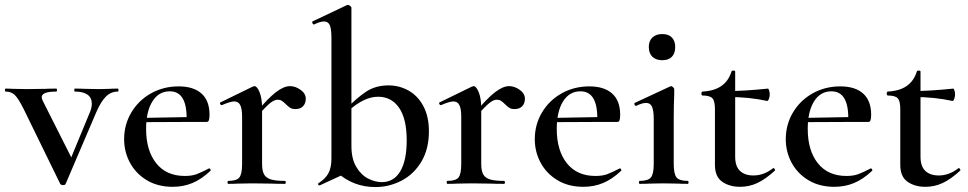

<svg xmlns="http://www.w3.org/2000/svg" viewBox="-32 -745 3922 778"><path d="M446 -374Q418 -374 397.5 -354Q377 -334 358 -290L234 0Q232 5 224 5Q215 5 212 0L64 -303Q42 -347 27.5 -360.5Q13 -374 -9 -374Q-12 -374 -12 -380Q-12 -386 -9 -386Q9 -386 20 -385L78 -384L151 -385Q167 -386 196 -386Q199 -386 199 -380Q199 -374 196 -374Q137 -374 137 -351Q137 -345 142 -335L264 -93L221 -21L333 -292Q340 -309 340 -325Q340 -349 322.5 -361.5Q305 -374 271 -374Q269 -374 269 -380Q269 -386 271 -386Q298 -386 312 -385L372 -384L411 -385Q422 -386 446 -386Q448 -386 448 -380Q448 -374 446 -374Z M471 -181Q471 -240 500 -289Q529 -338 579.5 -366.5Q630 -395 692 -395Q752 -395 784.5 -366Q817 -337 817 -280Q817 -265 814.5 -258Q812 -251 806 -251H724Q729 -375 656 -375Q611 -375 585.5 -334Q560 -293 560 -223Q560 -135 601 -83.5Q642 -32 717 -32Q745 -32 764 -39Q783 -46 814 -62L816 -63Q818 -63 820.5 -59Q823 -55 821 -53Q785 -19 748 -3.5Q711 12 668 12Q607 12 562.5 -15Q518 -42 494.5 -86Q471 -130 471 -181ZM530 -267 752 -271V-251L531 -250Z M1143 -396Q1165 -396 1186 -381Q1207 -366 1207 -345Q1207 -326 1196 -314.5Q1185 -303 1165 -303Q1152 -303 1144 -308Q1136 -313 1126 -323Q1117 -332 1110 -336.5Q1103 -341 1093 -341Q1080 -341 1063.5 -328Q1047 -315 1007 -271L1000 -283Q1054 -347 1086 -371.5Q1118 -396 1143 -396ZM893 -12Q927 -12 938 -26Q949 -40 949 -81V-272Q949 -304 941.5 -319Q934 -334 917 -334Q902 -334 867 -319H866Q862 -319 860 -324Q858 -329 861 -330L992 -394Q998 -396 999 -396Q1010 -396 1020 -371Q1030 -346 1030 -306V-81Q1030 -53 1038 -38.5Q1046 -24 1065.5 -18Q1085 -12 1122 -12Q1126 -12 1126 -6Q1126 0 1122 0Q1088 0 1068 -1L990 -2L932 -1Q918 0 893 0Q890 0 890 -6Q890 -12 893 -12Z M1334 -46 1392 -153Q1392 -102 1411.5 -69Q1431 -36 1459.5 -21.5Q1488 -7 1515 -7Q1564 -7 1590 -51Q1616 -95 1616 -176Q1616 -264 1585 -308.5Q1554 -353 1500 -353Q1443 -353 1379 -295L1370 -303Q1413 -348 1451.5 -373.5Q1490 -399 1542 -399Q1586 -399 1623.5 -378Q1661 -357 1683.5 -315Q1706 -273 1706 -213Q1706 -141 1675.5 -90Q1645 -39 1595 -13Q1545 13 1489 13Q1400 13 1334 -46ZM1262 6Q1258 6 1257 2.5Q1256 -1 1259 -3Q1286 -20 1298.5 -42.5Q1311 -65 1311 -103V-592Q1311 -627 1304.5 -642.5Q1298 -658 1281 -658Q1265 -658 1241 -646H1240Q1236 -646 1234 -651Q1232 -656 1234 -658L1373 -724L1378 -725Q1382 -725 1387 -721Q1392 -717 1392 -714V-53L1264 6Z M2031 -396Q2053 -396 2074 -381Q2095 -366 2095 -345Q2095 -326 2084 -314.5Q2073 -303 2053 -303Q2040 -303 2032 -308Q2024 -313 2014 -323Q2005 -332 1998 -336.5Q1991 -341 1981 -341Q1968 -341 1951.5 -328Q1935 -315 1895 -271L1888 -283Q1942 -347 1974 -371.5Q2006 -396 2031 -396ZM1781 -12Q1815 -12 1826 -26Q1837 -40 1837 -81V-272Q1837 -304 1829.5 -319Q1822 -334 1805 -334Q1790 -334 1755 -319H1754Q1750 -319 1748 -324Q1746 -329 1749 -330L1880 -394Q1886 -396 1887 -396Q1898 -396 1908 -371Q1918 -346 1918 -306V-81Q1918 -53 1926 -38.5Q1934 -24 1953.5 -18Q1973 -12 2010 -12Q2014 -12 2014 -6Q2014 0 2010 0Q1976 0 1956 -1L1878 -2L1820 -1Q1806 0 1781 0Q1778 0 1778 -6Q1778 -12 1781 -12Z M2135 -181Q2135 -240 2164 -289Q2193 -338 2243.5 -366.5Q2294 -395 2356 -395Q2416 -395 2448.5 -366Q2481 -337 2481 -280Q2481 -265 2478.5 -258Q2476 -251 2470 -251H2388Q2393 -375 2320 -375Q2275 -375 2249.5 -334Q2224 -293 2224 -223Q2224 -135 2265 -83.5Q2306 -32 2381 -32Q2409 -32 2428 -39Q2447 -46 2478 -62L2480 -63Q2482 -63 2484.5 -59Q2487 -55 2485 -53Q2449 -19 2412 -3.5Q2375 12 2332 12Q2271 12 2226.5 -15Q2182 -42 2158.5 -86Q2135 -130 2135 -181ZM2194 -267 2416 -271V-251L2195 -250Z M2560 -12Q2594 -12 2605.5 -26Q2617 -40 2617 -81V-263Q2617 -297 2610 -312.5Q2603 -328 2586 -328Q2570 -328 2546 -316H2545Q2541 -316 2539 -321Q2537 -326 2540 -328L2684 -395L2687 -396Q2691 -396 2695.5 -391.5Q2700 -387 2700 -384V-363Q2698 -321 2698 -264V-81Q2698 -40 2709.5 -26Q2721 -12 2755 -12Q2758 -12 2758 -6Q2758 0 2755 0Q2730 0 2715 -1L2657 -2L2599 -1Q2585 0 2560 0Q2557 0 2557 -6Q2557 -12 2560 -12ZM2597 -555Q2597 -579 2611.5 -593Q2626 -607 2652 -607Q2677 -607 2690.5 -593Q2704 -579 2704 -555Q2704 -529 2690.5 -515Q2677 -501 2652 -501Q2626 -501 2611.5 -515Q2597 -529 2597 -555Z M2865 -77V-303Q2865 -336 2854.5 -347Q2844 -358 2814 -358Q2813 -358 2811.5 -360.5Q2810 -363 2810 -366Q2810 -369 2811.5 -371.5Q2813 -374 2814 -374Q2908 -378 2932 -455Q2933 -459 2940 -459Q2947 -459 2947 -455V-110Q2947 -71 2966.5 -52.5Q2986 -34 3021 -34Q3063 -34 3100 -63L3102 -64Q3105 -64 3107.5 -59.5Q3110 -55 3107 -53Q3070 -19 3037 -3.5Q3004 12 2967 12Q2924 12 2894.5 -8.5Q2865 -29 2865 -77ZM2918 -352V-376Q2982 -376 3080 -386Q3082 -386 3084.5 -378.5Q3087 -371 3087 -362Q3087 -353 3083.5 -344Q3080 -335 3076 -336Q3004 -352 2918 -352Z M3152 -181Q3152 -240 3181 -289Q3210 -338 3260.5 -366.5Q3311 -395 3373 -395Q3433 -395 3465.5 -366Q3498 -337 3498 -280Q3498 -265 3495.5 -258Q3493 -251 3487 -251H3405Q3410 -375 3337 -375Q3292 -375 3266.5 -334Q3241 -293 3241 -223Q3241 -135 3282 -83.5Q3323 -32 3398 -32Q3426 -32 3445 -39Q3464 -46 3495 -62L3497 -63Q3499 -63 3501.5 -59Q3504 -55 3502 -53Q3466 -19 3429 -3.5Q3392 12 3349 12Q3288 12 3243.5 -15Q3199 -42 3175.5 -86Q3152 -130 3152 -181ZM3211 -267 3433 -271V-251L3212 -250Z M3616 -77V-303Q3616 -336 3605.5 -347Q3595 -358 3565 -358Q3564 -358 3562.5 -360.5Q3561 -363 3561 -366Q3561 -369 3562.5 -371.5Q3564 -374 3565 -374Q3659 -378 3683 -455Q3684 -459 3691 -459Q3698 -459 3698 -455V-110Q3698 -71 3717.5 -52.5Q3737 -34 3772 -34Q3814 -34 3851 -63L3853 -64Q3856 -64 3858.5 -59.5Q3861 -55 3858 -53Q3821 -19 3788 -3.5Q3755 12 3718 12Q3675 12 3645.5 -8.5Q3616 -29 3616 -77ZM3669 -352V-376Q3733 -376 3831 -386Q3833 -386 3835.5 -378.5Q3838 -371 3838 -362Q3838 -353 3834.5 -344Q3831 -335 3827 -336Q3755 -352 3669 -352Z"/></svg>

Font: Cormorant Infant SemiBold
Style: Regular
Weight: 600
Designer: Christian Thalmann (Catharsis Fonts)
Foundry: Catharsis Fonts
Version: Version 4.000